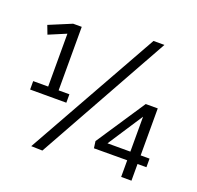

<svg xmlns="http://www.w3.org/2000/svg" viewBox="-144 -989 1185 1156"><g transform="rotate(20 448.5 -411.5)"><path d="M167 -709 145 -735V-307H212V-768H157L13 -708L34 -653ZM49 -307H281V-361H49ZM717 -836H647L172 11L244 13ZM744 0V-412H761L587 -146L573 -162H867V-107L531 -106L525 -150L733 -463H810V0Z"/></g></svg>

Font: Yaldevi
Style: Regular
Weight: 400
Designer: Sol Matas, Rajitha Manaperi, Kosala Senevirathne
Foundry: Mooniak
Version: Version 1.100